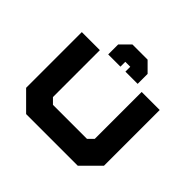

<svg xmlns="http://www.w3.org/2000/svg" viewBox="-164 -877 1065 1065"><g transform="rotate(45 368.0 -345.0)"><path d="M165.5 0 62.5 -103V-540H204V-172L234.5 -141.5H501.5L532 -172V-540H673.5V-103L570.5 0ZM428.5 -690 484.5 -634V-556H388.5V-594H349.5V-556H253.5V-634L309.5 -690Z"/></g></svg>

Font: Tourney Expanded Black
Style: Regular
Weight: 900
Width: 7
Designer: Tyler Finck
Foundry: Etcetera Type Co
Version: Version 1.010; ttfautohint (v1.8.3)